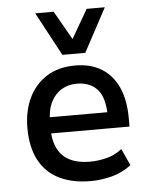

<svg xmlns="http://www.w3.org/2000/svg" viewBox="-54 -799 671 852"><g transform="rotate(-5 281.5 -372.5)"><path d="M316 9Q234 9 175.5 -20Q117 -49 86.5 -107Q56 -165 56 -249Q56 -325 83.5 -383Q111 -441 163.5 -474.5Q216 -508 291 -508Q361 -508 409.5 -477.5Q458 -447 483 -390.5Q508 -334 508 -254V-217H139V-289H433L416 -269Q416 -353 383.5 -390Q351 -427 291 -427Q253 -427 223 -409Q193 -391 175.5 -355.5Q158 -320 158 -263V-244Q158 -185 177 -148.5Q196 -112 232 -94.5Q268 -77 320 -77Q356 -77 394 -86.5Q432 -96 463 -121L497 -46Q458 -16 410.5 -3.5Q363 9 316 9ZM239 -560 135 -754H217L290 -626L364 -754H445L341 -560Z"/></g></svg>

Font: Nunito Sans 7pt SemiCondensed SemiBold
Style: Regular
Weight: 600
Width: 4
Designer: Vernon Adams
Foundry: Vernon Adams
Version: Version 3.101;gftools[0.9.27]